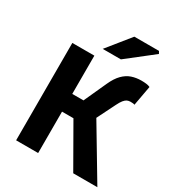

<svg xmlns="http://www.w3.org/2000/svg" viewBox="-201 -988 1024 1113"><g transform="rotate(30 310.5 -431.5)"><path d="M76.9 0V-651.8H224.3V-395.7H299.4L367.8 -546Q388.5 -591.8 413.9 -617.3Q439.2 -642.9 469.2 -653Q499.1 -663.1 533.7 -663.1Q551.2 -663.1 566.3 -661.2Q581.3 -659.4 591.9 -654.1L567.8 -521.6Q563.4 -523.6 556.5 -524.4Q549.5 -525.2 539.6 -525.2Q527.2 -525.2 517.1 -520.5Q507 -515.7 496.7 -503Q486.5 -490.4 474.9 -466.8L414.4 -345.4L620.7 0H459.2L300.7 -277H224.3V0ZM246.5 -710 370 -863H535L543.6 -847.4L368.2 -710Z"/></g></svg>

Font: SourceSans3VF
Style: Regular
Weight: 200
Designer: Paul D. Hunt
Foundry: Adobe
Version: Version 3.052;hotconv 1.1.0;makeotfexe 2.6.0